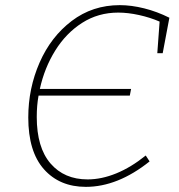

<svg xmlns="http://www.w3.org/2000/svg" viewBox="-20 -720 695 747"><path d="M639 -651 613 -513H592L601 -636Q564 -652 521 -661.5Q478 -671 440 -671Q362 -671 299.5 -631Q237 -591 195 -523.5Q153 -456 135 -374H490L485 -348H130Q123 -310 123 -265Q123 -146 176.5 -84Q230 -22 321 -22Q375 -22 432.5 -45.5Q490 -69 547 -115L562 -92Q438 7 314 7Q212 7 151 -61.5Q90 -130 90 -263Q90 -376 134 -476.5Q178 -577 259 -638.5Q340 -700 446 -700Q491 -700 541 -687.5Q591 -675 639 -651Z"/></svg>

Font: Bitter Pro ExtraLight
Style: Italic
Weight: 275
Italic angle: -9°
Designer: Sol Matas, and Bitter project Authors
Foundry: Sol Matas
Version: Version 1.010